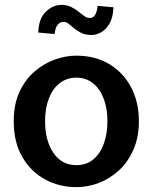

<svg xmlns="http://www.w3.org/2000/svg" viewBox="-20 -758 633 790"><path d="M294 12Q224.5 12 166 -19.5Q107.5 -51 72 -111.5Q36.5 -172 36.5 -259Q36.5 -328.5 60 -379.5Q83.5 -430.5 121.8 -463.5Q160 -496.5 205.2 -512.8Q250.5 -529 294 -529Q372 -529 430 -494Q488 -459 519.8 -398Q551.5 -337 551.5 -259Q551.5 -195 530 -144.5Q508.5 -94 471.8 -59.2Q435 -24.5 389 -6.2Q343 12 294 12ZM294 -78.5Q336.5 -78.5 365 -103Q393.5 -127.5 407.8 -168.5Q422 -209.5 422 -259Q422 -313.5 406 -354Q390 -394.5 361.2 -416.5Q332.5 -438.5 294 -438.5Q255.5 -438.5 226.5 -416.5Q197.5 -394.5 181.5 -354Q165.5 -313.5 165.5 -259Q165.5 -179.5 199.8 -129Q234 -78.5 294 -78.5ZM205 -618 137.5 -624Q139 -680.5 167.8 -709Q196.5 -737.5 232.5 -738Q255 -738 273 -729.2Q291 -720.5 305 -708.5Q317.5 -699 327.5 -691.5Q337.5 -684 350.5 -684Q364 -684 371.8 -697.5Q379.5 -711 381.5 -734L447 -728Q445 -686 430.5 -661Q416 -636 396 -625Q376 -614 357 -614Q331 -614 313.5 -623Q296 -632 282.5 -643.5Q270.5 -653.5 261.5 -660.8Q252.5 -668 240 -668Q228.5 -668 218 -657Q207.5 -646 205 -618Z"/></svg>

Font: Expletus Sans SemiBold
Style: Regular
Weight: 600
Version: Version 7.500